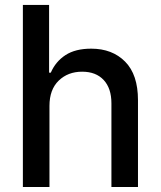

<svg xmlns="http://www.w3.org/2000/svg" viewBox="-20 -747 642 767"><path d="M531.2 0H425.1V-334.2Q425.1 -394.2 394.2 -427.4Q363.3 -460.6 308.2 -460.6Q251.4 -460.6 214.5 -424.9Q177.6 -389.2 177.6 -323.9V0H71.4V-727.3H176.1V-456.7H182.9Q202.1 -501.1 241.5 -526.8Q280.9 -552.6 344.5 -552.6Q428.6 -552.6 479.9 -500.7Q531.2 -448.9 531.2 -346.9Z"/></svg>

Font: Linik Sans Medium
Style: Regular
Weight: 500
Designer: Rasmus Andersson (font), Cristiano Sobral (main changes)
Foundry: rsms
Version: Version 3.018;June 1, 2022;FontCreator 14.0.0.2814 64-bit; t